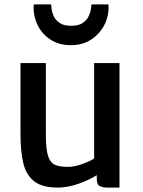

<svg xmlns="http://www.w3.org/2000/svg" viewBox="-20 -843 648 871"><path d="M242 8Q169.5 8 133.2 -22Q97 -52 85 -105.8Q73 -159.5 73 -231V-557H188V-232Q188 -166 198.2 -135Q208.5 -104 230.2 -95Q252 -86 287 -86Q318 -86 353.5 -99Q389 -112 407 -124V-557H522V8H469Q446 8 432.5 1.2Q419 -5.5 419 -33V-48.5Q385 -26.5 335.8 -9.2Q286.5 8 242 8ZM302 -638Q246.5 -638 207.2 -664.5Q168 -691 148.8 -733.2Q129.5 -775.5 133 -823H212Q212.5 -817.5 214.2 -802Q216 -786.5 224 -769Q232 -751.5 250.8 -738.8Q269.5 -726 303 -726Q336.5 -726 355 -738.8Q373.5 -751.5 382 -769Q390.5 -786.5 392.5 -802Q394.5 -817.5 395 -823H472Q475.5 -775.5 455 -733.2Q434.5 -691 395 -664.5Q355.5 -638 302 -638Z"/></svg>

Font: Merriweather Sans
Style: Regular
Weight: 400
Designer: Eben Sorkin
Foundry: Eben Sorkin
Version: Version 1.008; ttfautohint (v1.7.19-72a1) -l 8 -r 50 -G 200 